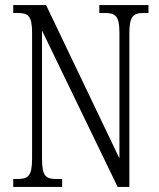

<svg xmlns="http://www.w3.org/2000/svg" viewBox="-20 -734 626 754"><path d="M32 0H224V-31H203C160 -31 145 -41 145 -111V-614L442 0H488V-603C488 -672 504 -683 546 -683H563V-714H370V-683H391C433 -683 449 -672 449 -605V-112L161 -714H32V-683H48C90 -683 106 -673 106 -605V-111C106 -41 90 -31 46 -31H32Z"/></svg>

Font: Noto Serif Devanagari ExtraCondensed Light
Style: Regular
Weight: 300
Width: 2
Designer: Universal Thirst, Indian Type Foundry and the Monotype Design Team
Foundry: Monotype Imaging Inc.
Version: Version 2.004